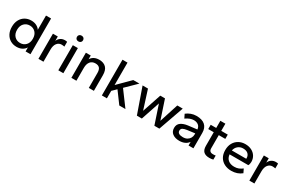

<svg xmlns="http://www.w3.org/2000/svg" viewBox="131 -1887 4660 3109"><g transform="rotate(30 2461.0 -332.5)"><path d="M274 10Q210 10 159 -19.5Q108 -49 78.5 -104Q49 -159 49 -235Q49 -311 78.5 -366Q108 -421 159 -450.5Q210 -480 274 -480Q330 -480 372 -458.5Q414 -437 437 -402V-668H532V0H441V-75Q419 -37 376 -13.5Q333 10 274 10ZM294 -73Q358 -73 399.5 -116.5Q441 -160 441 -235Q441 -310 399.5 -354Q358 -398 294 -398Q229 -398 187.5 -354Q146 -310 146 -235Q146 -160 187.5 -116.5Q229 -73 294 -73Z M681 0V-470H772V-388Q790 -431 824.5 -453.5Q859 -476 903 -476Q933 -476 946 -470V-381Q932 -384 919 -385.5Q906 -387 892 -387Q841 -387 808 -345.5Q775 -304 775 -227V0Z M1100 -567Q1074 -567 1058.5 -582Q1043 -597 1043 -621Q1043 -645 1058.5 -660Q1074 -675 1100 -675Q1126 -675 1141.5 -660Q1157 -645 1157 -621Q1157 -597 1141.5 -582Q1126 -567 1100 -567ZM1053 0V-470H1147V0Z M1297 0V-470H1388V-400Q1409 -437 1448.5 -458.5Q1488 -480 1545 -480Q1626 -480 1672 -434Q1718 -388 1718 -290V0H1623V-278Q1623 -341 1597.5 -369.5Q1572 -398 1520 -398Q1458 -398 1424.5 -356Q1391 -314 1391 -241V0Z M1867 0V-668H1961V-249L2183 -470H2298L2102 -278L2308 0H2193L2036 -213L1961 -140V0Z M2522 0 2357 -470H2458L2570 -118L2688 -470H2776L2893 -118L3006 -470H3108L2942 0H2849L2732 -350L2615 0Z M3317 10Q3239 10 3190.5 -26.5Q3142 -63 3142 -131Q3142 -198 3190.5 -232Q3239 -266 3317 -276L3483 -296Q3477 -349 3443 -374Q3409 -399 3359 -399Q3291 -399 3211 -343L3176 -414Q3215 -445 3262.5 -462.5Q3310 -480 3361 -480Q3468 -480 3523.5 -431Q3579 -382 3579 -286V0H3488V-68Q3461 -29 3417.5 -9.5Q3374 10 3317 10ZM3339 -70Q3386 -70 3418 -88.5Q3450 -107 3467 -137.5Q3484 -168 3484 -203V-224L3344 -206Q3292 -199 3265 -183.5Q3238 -168 3238 -134Q3238 -103 3264.5 -86.5Q3291 -70 3339 -70Z M3879 6Q3805 6 3769.5 -28.5Q3734 -63 3734 -136V-390H3631V-470H3734V-604H3828V-470H3950V-390H3828V-144Q3828 -75 3898 -75Q3910 -75 3925.5 -75.5Q3941 -76 3950 -79V-3Q3921 6 3879 6Z M4289 10Q4218 10 4161 -18.5Q4104 -47 4071.5 -101.5Q4039 -156 4039 -235Q4039 -310 4070 -365Q4101 -420 4155 -450Q4209 -480 4275 -480Q4344 -480 4395 -453.5Q4446 -427 4474 -381Q4502 -335 4502 -277Q4502 -260 4497.5 -240Q4493 -220 4485 -208H4135Q4142 -141 4185 -106Q4228 -71 4298 -71Q4344 -71 4379.5 -85Q4415 -99 4448 -125L4482 -55Q4403 10 4289 10ZM4135 -281H4404Q4405 -285 4405 -291Q4405 -340 4373.5 -370.5Q4342 -401 4278 -401Q4226 -401 4186.5 -369Q4147 -337 4135 -281Z M4625 0V-470H4716V-388Q4734 -431 4768.5 -453.5Q4803 -476 4847 -476Q4877 -476 4890 -470V-381Q4876 -384 4863 -385.5Q4850 -387 4836 -387Q4785 -387 4752 -345.5Q4719 -304 4719 -227V0Z"/></g></svg>

Font: Gantari Medium
Style: Regular
Weight: 500
Designer: Anugrah Pasau
Foundry: Lafontype
Version: Version 1.000; ttfautohint (v1.8.4.7-5d5b)